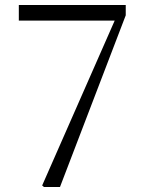

<svg xmlns="http://www.w3.org/2000/svg" viewBox="-20 -745 580 765"><path d="M155 0H219L481 -684V-725H55V-663H437L148 -6Z"/></svg>

Font: Noto Serif CJK HK Light
Style: Regular
Weight: 300
Designer: Ryoko NISHIZUKA 西塚涼子 (kana & ideographs); Frank Grießhammer (Latin, Greek & Cyrillic); Wenlong ZHANG 张文龙 (bopomofo); San
Foundry: Adobe
Version: Version 2.001;hotconv 1.1.0;makeotfexe 2.6.0